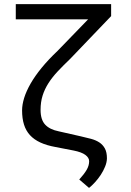

<svg xmlns="http://www.w3.org/2000/svg" viewBox="-20 -731 640 938"><path d="M522.9 -710.9V-652.3L323.2 -443.8Q289.6 -411.6 262.7 -383.1Q235.8 -354.5 217 -325.2Q198.2 -295.9 188.2 -264.2Q178.2 -232.4 178.2 -194.3Q178.2 -146 200.7 -122.1Q223.1 -98.1 267.1 -89.4L375 -64.9Q401.4 -59.1 424.8 -52.7Q448.2 -46.4 465.3 -35.2Q482.4 -23.9 492.4 -5.6Q502.4 12.7 502.4 43Q502 62 493.4 83Q484.9 104 472.2 123.3Q459.5 142.6 444.1 159.4Q428.7 176.3 415 187L367.2 146Q391.1 119.6 403.3 98.9Q415.5 78.1 415.5 56.6Q415.5 39.6 397.2 25.9Q378.9 12.2 339.8 4.4L251.5 -12.7Q208 -20.5 177 -34.9Q146 -49.3 126.2 -71Q106.4 -92.8 97.2 -122.6Q87.9 -152.3 87.9 -191.9Q87.9 -219.7 98.1 -252.7Q108.4 -285.6 129.6 -322.8Q150.9 -359.9 183.6 -399.9Q216.3 -439.9 261.2 -482.4L410.6 -636.7H57.1V-710.9Z"/></svg>

Font: Roboto Mono
Style: Regular
Weight: 400
Designer: Google
Version: Version 2.000985; 2015; ttfautohint (v1.3)